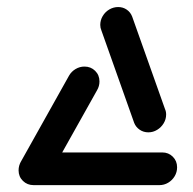

<svg xmlns="http://www.w3.org/2000/svg" viewBox="-20 -539 562 559"><path d="M495.6 -51.9Q495.6 -37.8 488.5 -25.9Q481.5 -14.1 469.6 -7Q457.8 0 444.1 0H77.8Q59.3 0 46.7 -12.4Q34.1 -24.8 34.1 -43Q34.1 -57 41.3 -69.1Q48.5 -81.1 60.4 -88.1Q72.2 -95.2 85.9 -95.2H452.2Q470.7 -95.2 483.1 -82.8Q495.6 -70.4 495.6 -51.9ZM225.9 -345.2Q244.4 -345.2 257 -332.8Q269.6 -320.4 269.6 -301.9Q269.6 -288.1 262.6 -276.3L121.9 -25.2L39.3 -65.6L181.1 -318.9Q187.8 -330.7 200 -338Q212.2 -345.2 225.9 -345.2ZM271.9 -466.3Q271.9 -480.4 279.1 -492.4Q286.3 -504.4 298.3 -511.5Q310.4 -518.5 324.1 -518.5Q338.1 -518.5 349.1 -510.9Q360 -503.3 364.8 -490.7L460.4 -221.5Q463.7 -214.4 463.7 -205.6Q463.7 -191.9 456.5 -180Q449.3 -168.1 437.4 -160.9Q425.6 -153.7 411.9 -153.7Q397.8 -153.7 386.7 -161.3Q375.6 -168.9 370.7 -181.1L275.2 -450.4Q271.9 -458.1 271.9 -466.3Z"/></svg>

Font: 26F Galaxy Sans Extra Bold
Style: Italic
Weight: 800
Italic angle: -5°
Designer: C₂₉H₂₅N₃O₅
Version: Version 1.200